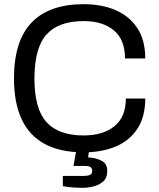

<svg xmlns="http://www.w3.org/2000/svg" viewBox="-20 -718 762 920"><path d="M408 -4 402 36Q439 38 466.5 52Q494 66 494 101Q494 134 474.5 151.5Q455 169 427.5 175.5Q400 182 376 182Q352 182 326.5 180Q301 178 281 174V125H381Q400 125 411 120Q422 115 422 101Q422 89 414 83Q406 77 383 77H332L347 -5ZM381 12Q271 12 196.5 -27Q122 -66 84.5 -145Q47 -224 47 -343Q47 -522 131.5 -610Q216 -698 381 -698Q467 -698 533.5 -669.5Q600 -641 638 -583.5Q676 -526 676 -438H579Q579 -528 525.5 -572.5Q472 -617 381 -617Q262 -617 204 -554Q146 -491 145 -345V-343Q145 -196 203 -132.5Q261 -69 381 -69Q473 -69 528 -113Q583 -157 583 -246H676Q676 -158 638 -100.5Q600 -43 533.5 -15.5Q467 12 381 12Z"/></svg>

Font: Archivo VF Beta
Style: Regular
Weight: 400
Designer: Hector Gatti
Foundry: Omnibus-Type
Version: Version 1.002